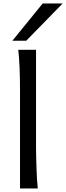

<svg xmlns="http://www.w3.org/2000/svg" viewBox="-20 -1062 373 1082"><path d="M183.1 -231.9Q183.1 -208.5 183.8 -176.8Q184.6 -145 185.8 -112.3Q187 -79.6 188.7 -49.8Q190.4 -20 192.9 0H92.8V-551.8Q92.8 -623 90.3 -680.9Q87.9 -738.8 83 -781.2H183.1ZM333 -1042.5 127.9 -832.5H49.8L220.7 -1042.5Z"/></svg>

Font: Andika Phon
Style: Regular
Weight: 400
Designer: Victor Gaultney, Annie Olsen, Julie Remington, Don Collingsworth, Eric Hays, Becca Hirsbrunner
Foundry: SIL International
Version: Version 5.000